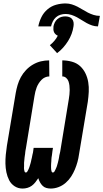

<svg xmlns="http://www.w3.org/2000/svg" viewBox="-20 -1085 599 1113"><path d="M274 8Q261 8 248.5 4.5Q236 1 227 -8Q218 -17 212 -28Q206 -39 202 -52Q194 -40 185 -28.5Q176 -17 164.5 -8.5Q153 0 139 4Q125 8 111 8Q85 8 64.5 -5.5Q44 -19 33 -40.5Q22 -62 17 -86.5Q12 -111 11.5 -136.5Q11 -162 13.5 -188Q16 -214 20 -240L71 -545Q75 -568 82 -592Q89 -616 101 -638Q113 -660 131 -679Q149 -698 171.5 -711Q194 -724 217.5 -729.5Q241 -735 265 -735L266 -642Q253 -642 241 -636.5Q229 -631 220 -621.5Q211 -612 204 -601Q197 -590 192.5 -578Q188 -566 185 -554Q182 -542 180 -529L130 -224Q129 -219 128 -214Q127 -209 126.5 -203.5Q126 -198 125.5 -193Q125 -188 124 -183Q123 -178 122.5 -172.5Q122 -167 121.5 -162Q121 -157 120.5 -152Q120 -147 119.5 -141.5Q119 -136 119.5 -131Q120 -126 119.5 -121Q119 -116 119 -110.5Q119 -105 120 -100.5Q121 -96 122.5 -90.5Q124 -85 130 -85Q135 -85 138 -90Q141 -95 143.5 -100Q146 -105 148 -110Q150 -115 151.5 -120Q153 -125 154.5 -130Q156 -135 157.5 -140Q159 -145 160 -150Q161 -155 162 -160Q163 -165 164.5 -170Q166 -175 166.5 -180Q167 -185 168.5 -190Q170 -195 171 -200Q172 -205 172.5 -210Q173 -215 174 -221L175 -228H287L286 -221Q285 -215 284 -209Q283 -203 282.5 -197Q282 -191 281 -185Q280 -179 279 -173Q278 -167 278 -161.5Q278 -156 277.5 -150Q277 -144 276.5 -138Q276 -132 276 -126Q276 -120 276 -114.5Q276 -109 276.5 -103Q277 -97 279 -91Q281 -85 287 -85Q292 -85 295.5 -90.5Q299 -96 301 -101Q303 -106 305.5 -111Q308 -116 309.5 -121Q311 -126 312.5 -131.5Q314 -137 315.5 -142Q317 -147 318 -152.5Q319 -158 320.5 -163.5Q322 -169 322.5 -174Q323 -179 324 -184.5Q325 -190 326.5 -195Q328 -200 329 -206L379 -511Q381 -524 382.5 -537Q384 -550 384 -563Q384 -576 382.5 -589Q381 -602 377 -613.5Q373 -625 363.5 -633.5Q354 -642 341 -642V-735Q369 -735 396.5 -727.5Q424 -720 443.5 -702.5Q463 -685 475 -660.5Q487 -636 491.5 -608.5Q496 -581 494.5 -552.5Q493 -524 489 -495L438 -190Q435 -168 429 -146Q423 -124 414 -102.5Q405 -81 392 -61Q379 -41 360.5 -25Q342 -9 319.5 -0.5Q297 8 274 8ZM202 -932Q207 -959 220 -985.5Q233 -1012 255.5 -1031Q278 -1050 305.5 -1057.5Q333 -1065 360 -1065Q379 -1065 396.5 -1059.5Q414 -1054 429.5 -1046Q445 -1038 459.5 -1029Q474 -1020 489.5 -1012Q505 -1004 522.5 -998.5Q540 -993 559 -993L548 -932Q530 -932 514 -937.5Q498 -943 483 -951Q468 -959 454.5 -968Q441 -977 426 -985Q411 -993 394.5 -998.5Q378 -1004 360 -1004Q345 -1004 330.5 -999.5Q316 -995 304.5 -985Q293 -975 286 -960.5Q279 -946 276 -932ZM311 -777 269 -823Q283 -834 295 -848Q307 -862 315 -878Q308 -881 302 -886.5Q296 -892 293 -899Q290 -906 289.5 -914.5Q289 -923 290 -932Q292 -943 297.5 -954.5Q303 -966 313 -974.5Q323 -983 334.5 -986.5Q346 -990 358 -990Q370 -990 380.5 -986.5Q391 -983 398 -974.5Q405 -966 406.5 -954.5Q408 -943 406 -932Q403 -910 395 -888.5Q387 -867 374.5 -847Q362 -827 346 -809Q330 -791 311 -777Z"/></svg>

Font: Iosevka Heavy
Style: Italic
Weight: 900
Italic angle: -9°
Monospace: yes
Designer: Belleve Invis
Foundry: Belleve Invis
Version: Version 32.5.0; ttfautohint (v1.8.4)